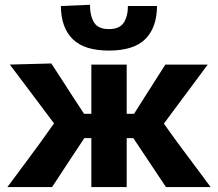

<svg xmlns="http://www.w3.org/2000/svg" viewBox="-20 -762 888 782"><path d="M10 0Q44 -45.5 77.8 -91Q111.5 -136.5 144.5 -181.5L200 -259.5L155 -319.5Q121 -364.5 87.8 -409Q54.5 -453.5 20 -499L189 -503.5Q211 -470 232.5 -436.8Q254 -403.5 275.5 -370L322.5 -298.5H352V-499H496V-298.5H526L571 -369.5Q591.5 -401.5 612.2 -434.2Q633 -467 653.5 -499H826Q792.5 -453.5 759.5 -409.2Q726.5 -365 693 -320L647.5 -258.5L702 -182.5Q736 -137.5 770 -91.5Q804 -45.5 838 0H656Q635 -31.5 614.8 -61.8Q594.5 -92 574 -123L523 -199.5H496V0H352V-199.5H323.5L272.5 -122.5Q252.5 -91.5 232.2 -61.2Q212 -31 192 0ZM423.5 -556Q323 -556 275.8 -603Q228.5 -650 228 -737.5L346.5 -742.5Q346.5 -697 363.2 -670.2Q380 -643.5 423.5 -643.5Q467 -643.5 484 -669.8Q501 -696 501 -737.5H619.5Q619 -650 572 -603Q525 -556 423.5 -556Z"/></svg>

Font: Commissioner
Style: Bold
Weight: 700
Designer: Kostas Bartsokas
Foundry: Kostas Bartsokas
Version: Version 1.000; ttfautohint (v1.8.3)